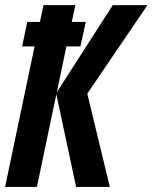

<svg xmlns="http://www.w3.org/2000/svg" viewBox="-22 -734 599 754"><path d="M-2 0 113.8 -551.8H64.9L85 -647.9H134.8L148.9 -713.9H273.9L259.8 -647.9H314.9L293.9 -551.8H238.8L201.2 -372.1L420.9 -713.9H557.1L320.8 -366.2L409.2 0H276.9L199.2 -363.8L123 0Z"/></svg>

Font: Open Sans Condensed
Style: Italic
Weight: 400
Width: 3
Italic angle: -12°
Designer: Monotype Design Team
Foundry: Monotype Imaging Inc.
Version: Version 3.000